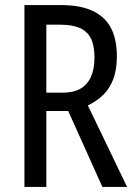

<svg xmlns="http://www.w3.org/2000/svg" viewBox="-20 -734 531 754"><path d="M220 -714Q295 -714 343.5 -691.5Q392 -669 415.5 -624.5Q439 -580 439 -512Q439 -462 425.5 -425Q412 -388 386.5 -362.5Q361 -337 325 -320L479 0H382L248 -298H162V0H76V-714ZM218 -637H162V-370H226Q268 -370 295.5 -385.5Q323 -401 337 -432Q351 -463 351 -508Q351 -555 337 -583Q323 -611 293.5 -624Q264 -637 218 -637Z"/></svg>

Font: Noto Sans Display Condensed
Style: Regular
Weight: 400
Width: 3
Designer: Monotype Design Team
Foundry: Monotype Imaging Inc.
Version: Version 2.003